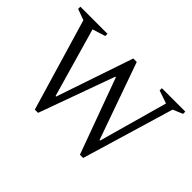

<svg xmlns="http://www.w3.org/2000/svg" viewBox="-123 -938 1216 1216"><g transform="rotate(45 485.0 -330.0)"><path d="M272 5 89 -613 15 -640V-660H258V-640L171 -613L304 -149H309L484 -665H515L698 -149H703L832 -610L745 -640V-660H955V-640L889 -612L705 5H676L490 -503H485L301 5Z"/></g></svg>

Font: Spectral SC Light
Style: Regular
Weight: 300
Designer: Jean-Baptiste Levee
Foundry: Production Type
Version: Version 2.001